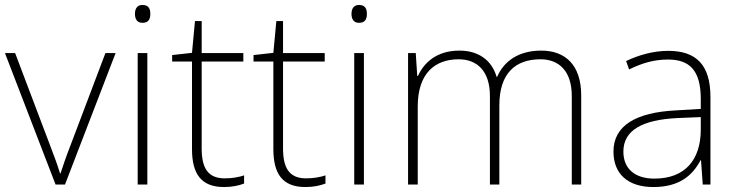

<svg xmlns="http://www.w3.org/2000/svg" viewBox="-20 -744 2966 774"><path d="M204 0H242L446 -530H405L263 -155C246 -112 235 -78 224 -45H222C212 -78 200 -111 183 -155L41 -530H0Z M554 -724C533 -724 524 -709 524 -688C524 -667 533 -652 554 -652C579 -652 586 -667 586 -688C586 -709 579 -724 554 -724ZM574 -530H535V0H574Z M886 -25C817 -25 793 -68 793 -146V-496H961V-530H793V-659H766L754 -531L674 -522V-496H754V-143C754 -43 791 10 883 10C917 10 942 4 964 -4V-37C943 -30 917 -25 886 -25Z M1214 -25C1145 -25 1121 -68 1121 -146V-496H1289V-530H1121V-659H1094L1082 -531L1002 -522V-496H1082V-143C1082 -43 1119 10 1211 10C1245 10 1270 4 1292 -4V-37C1271 -30 1245 -25 1214 -25Z M1427 -724C1406 -724 1397 -709 1397 -688C1397 -667 1406 -652 1427 -652C1452 -652 1459 -667 1459 -688C1459 -709 1452 -724 1427 -724ZM1447 -530H1408V0H1447Z M2162 -540C2072 -540 2012 -499 1984 -434H1982C1962 -503 1907 -540 1832 -540C1738 -540 1688 -489 1665 -438H1662L1656 -530H1625V0H1664V-315C1664 -448 1733 -505 1829 -505C1902 -505 1955 -459 1955 -357V0H1993V-319C1993 -449 2058 -505 2159 -505C2232 -505 2285 -459 2285 -357V0H2323V-359C2323 -483 2258 -540 2162 -540Z M2674 -539C2613 -539 2555 -522 2504 -498L2516 -464C2571 -491 2619 -504 2673 -504C2761 -504 2805 -459 2805 -345V-305L2705 -299C2544 -291 2453 -238 2453 -133C2453 -44 2510 10 2614 10C2719 10 2772 -37 2804 -98H2806L2813 0H2844V-353C2844 -482 2787 -539 2674 -539ZM2709 -268 2805 -272V-219C2804 -101 2743 -24 2618 -24C2539 -24 2493 -64 2493 -133C2493 -221 2573 -261 2709 -268Z"/></svg>

Font: Noto Sans Arabic ExtLt
Style: Regular
Weight: 200
Designer: Monotype Design Team, Nadine Chahine, Nizar Qandah and Khaled Hosny
Foundry: Monotype Imaging Inc.
Version: Version 2.012